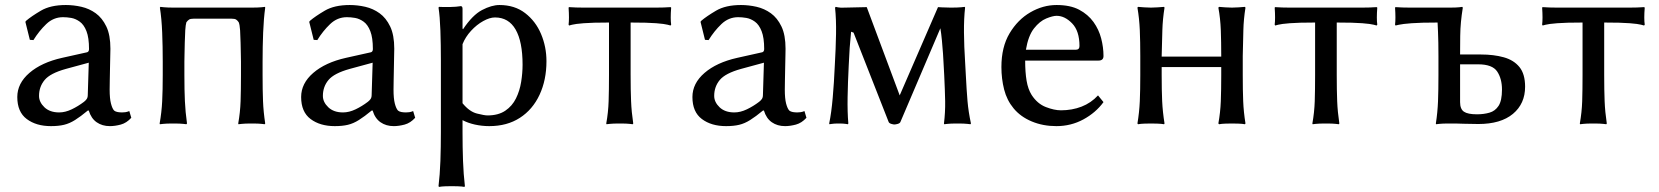

<svg xmlns="http://www.w3.org/2000/svg" viewBox="-20 -485 6515 754"><path d="M328.6 -50.8H324.7Q296.4 -27.3 274.7 -13.7Q252.9 0 231.4 5.1Q210 10.3 180.2 10.3Q122.1 10.3 85 -17.6Q47.9 -45.4 47.9 -104Q47.9 -157.7 95.5 -198.7Q143.1 -239.7 223.6 -257.8L322.3 -279.8Q329.6 -282.2 329.6 -292.5Q329.6 -336.9 319.6 -362.5Q309.6 -388.2 293.2 -399.9Q276.9 -411.6 259.8 -414.6Q242.7 -417.5 227.5 -417.5Q189.9 -417.5 161.6 -390.4Q133.3 -363.3 111.3 -327.6L97.2 -328.6L79.6 -399.4L83 -403.8Q103 -420.9 140.6 -443.1Q178.2 -465.3 238.8 -465.3Q269 -465.3 299.8 -458.3Q330.6 -451.2 356 -432.9Q381.3 -414.6 397.5 -381.1Q413.6 -347.7 413.6 -293.5Q413.6 -289.6 413.1 -268.8Q412.6 -248 412.1 -221.2Q411.6 -194.3 411.1 -169.9Q410.6 -145.5 410.6 -133.3Q410.6 -98.1 415.8 -78.4Q420.9 -58.6 428.2 -50.8Q433.6 -46.4 442.4 -44.9Q451.2 -43.5 459 -43.5Q465.3 -43.5 472.4 -44.4Q479.5 -45.4 487.8 -48.8L495.6 -22.5Q477.1 -2 454.3 4.2Q431.6 10.3 411.6 10.3Q381.3 10.3 359.6 -4.9Q337.9 -20 328.6 -50.8ZM328.6 -238.8 238.8 -214.4Q177.2 -197.3 155.3 -170.9Q133.3 -144.5 133.3 -108.4Q133.3 -84 154.5 -63.7Q175.8 -43.5 212.4 -43.5Q236.3 -43.5 261.7 -55.7Q287.1 -67.9 309.6 -85Q315.9 -89.8 320.3 -95.9Q324.7 -102.1 324.7 -112.3Z M1011.2 -242.7V-189.9Q1011.2 -130.4 1012.9 -87.9Q1014.6 -45.4 1021.5 0L1019.5 2.9Q1019.5 2.9 1007.8 1.5Q996.1 0 968.8 0Q941.4 0 929 1.5Q916.5 2.9 916.5 2.9L915.5 0Q923.3 -43.5 924.8 -87.4Q926.3 -131.3 926.3 -189.9V-242.7Q926.3 -249 925.8 -270.3Q925.3 -291.5 924.8 -317.6Q924.3 -343.8 922.9 -366Q921.4 -388.2 917.5 -397.5Q912.6 -404.8 907.2 -408.2Q901.9 -411.6 890.1 -411.6H739.7Q728 -411.6 722.7 -408.2Q717.3 -404.8 711.9 -397.5Q709 -388.2 707.5 -366Q706.1 -343.8 705.6 -317.6Q705.1 -291.5 704.6 -270.3Q704.1 -249 704.1 -242.7V-190.9Q704.1 -130.4 706.1 -87.9Q708 -45.4 714.4 0L711.9 2.9Q711.9 2.9 700 1.5Q688 0 660.2 0Q632.8 0 620.4 1.5Q607.9 2.9 607.9 2.9L606.9 0Q614.7 -43.5 616.9 -87.4Q619.1 -131.3 619.1 -190.9V-242.7Q619.1 -302.2 616.9 -357.4Q614.7 -412.6 607.9 -455.1L609.9 -458Q609.9 -458 624 -456.5Q638.2 -455.1 664.6 -455.1H965.8Q993.2 -455.1 1006.8 -456.5Q1020.5 -458 1020.5 -458L1021.5 -455.1Q1015.6 -412.6 1013.4 -357.4Q1011.2 -302.2 1011.2 -242.7Z M1443.4 -50.8H1439.5Q1411.1 -27.3 1389.4 -13.7Q1367.7 0 1346.2 5.1Q1324.7 10.3 1294.9 10.3Q1236.8 10.3 1199.7 -17.6Q1162.6 -45.4 1162.6 -104Q1162.6 -157.7 1210.2 -198.7Q1257.8 -239.7 1338.4 -257.8L1437 -279.8Q1444.3 -282.2 1444.3 -292.5Q1444.3 -336.9 1434.3 -362.5Q1424.3 -388.2 1408 -399.9Q1391.6 -411.6 1374.5 -414.6Q1357.4 -417.5 1342.3 -417.5Q1304.7 -417.5 1276.4 -390.4Q1248 -363.3 1226.1 -327.6L1211.9 -328.6L1194.3 -399.4L1197.8 -403.8Q1217.8 -420.9 1255.4 -443.1Q1293 -465.3 1353.5 -465.3Q1383.8 -465.3 1414.6 -458.3Q1445.3 -451.2 1470.7 -432.9Q1496.1 -414.6 1512.2 -381.1Q1528.3 -347.7 1528.3 -293.5Q1528.3 -289.6 1527.8 -268.8Q1527.3 -248 1526.9 -221.2Q1526.4 -194.3 1525.9 -169.9Q1525.4 -145.5 1525.4 -133.3Q1525.4 -98.1 1530.5 -78.4Q1535.6 -58.6 1543 -50.8Q1548.3 -46.4 1557.1 -44.9Q1565.9 -43.5 1573.7 -43.5Q1580.1 -43.5 1587.2 -44.4Q1594.2 -45.4 1602.5 -48.8L1610.4 -22.5Q1591.8 -2 1569.1 4.2Q1546.4 10.3 1526.4 10.3Q1496.1 10.3 1474.4 -4.9Q1452.6 -20 1443.4 -50.8ZM1443.4 -238.8 1353.5 -214.4Q1292 -197.3 1270 -170.9Q1248 -144.5 1248 -108.4Q1248 -84 1269.3 -63.7Q1290.5 -43.5 1327.1 -43.5Q1351.1 -43.5 1376.5 -55.7Q1401.9 -67.9 1424.3 -85Q1430.7 -89.8 1435.1 -95.9Q1439.5 -102.1 1439.5 -112.3Z M1796.4 -373 1798.3 -370.1Q1835.4 -425.8 1873 -445.6Q1910.6 -465.3 1941.4 -465.3Q2001 -465.3 2042.2 -433.6Q2083.5 -401.9 2104.7 -351.6Q2126 -301.3 2126 -244.6Q2126 -170.9 2098.9 -112.8Q2071.8 -54.7 2021.5 -22.2Q1971.2 10.3 1901.4 10.3Q1872.6 10.3 1845 4.2Q1817.4 -2 1796.4 -13.2V34.2Q1796.4 93.3 1798.3 146.7Q1800.3 200.2 1805.7 246.1L1803.7 249Q1794.4 247.1 1778.8 246.6Q1763.2 246.1 1753.9 246.1Q1744.1 246.1 1728.8 246.6Q1713.4 247.1 1704.1 249L1702.1 246.1Q1707.5 202.1 1709.5 147.2Q1711.4 92.3 1711.4 34.2V-249Q1711.4 -308.6 1709.5 -364.7Q1707.5 -420.9 1702.1 -455.1L1704.1 -458Q1721.7 -457 1747.3 -457.5Q1772.9 -458 1789.6 -460.9Q1796.4 -460.9 1796.4 -450.2ZM1796.4 -311.5V-79.6Q1823.7 -46.4 1853 -39.1Q1882.3 -31.7 1894.5 -31.7Q1937 -31.7 1964.4 -50.3Q1991.7 -68.8 2006.3 -98.6Q2021 -128.4 2026.6 -163.3Q2032.2 -198.2 2032.2 -231Q2032.2 -321.3 2004.9 -368.9Q1977.5 -416.5 1923.8 -416.5Q1903.3 -416.5 1877.7 -402.3Q1852.1 -388.2 1829.8 -364Q1807.6 -339.8 1796.4 -311.5Z M2371.6 -396.5Q2306.2 -396.5 2272.2 -393.8Q2238.3 -391.1 2226.6 -387.9Q2214.8 -384.8 2214.8 -384.8L2212.9 -388.2Q2215.8 -411.6 2212.9 -455.1L2214.8 -457Q2226.6 -456.1 2242.4 -455.6Q2258.3 -455.1 2272.9 -455.1H2555.2Q2569.8 -455.1 2585.7 -455.6Q2601.6 -456.1 2613.3 -457L2615.7 -455.1Q2612.3 -411.6 2615.7 -388.2L2613.3 -384.8Q2613.3 -384.8 2601.8 -387.9Q2590.3 -391.1 2556.9 -393.8Q2523.4 -396.5 2456.5 -396.5V-190.9Q2456.5 -130.4 2458.3 -87.9Q2460 -45.4 2466.8 0L2464.8 2.9Q2464.8 2.9 2453.1 1.5Q2441.4 0 2414.1 0Q2386.2 0 2374 1.5Q2361.8 2.9 2361.8 2.9L2360.8 0Q2368.7 -43.5 2370.1 -87.4Q2371.6 -131.3 2371.6 -190.9Z M2980 -50.8H2976.1Q2947.8 -27.3 2926 -13.7Q2904.3 0 2882.8 5.1Q2861.3 10.3 2831.5 10.3Q2773.4 10.3 2736.3 -17.6Q2699.2 -45.4 2699.2 -104Q2699.2 -157.7 2746.8 -198.7Q2794.4 -239.7 2875 -257.8L2973.6 -279.8Q2981 -282.2 2981 -292.5Q2981 -336.9 2970.9 -362.5Q2960.9 -388.2 2944.6 -399.9Q2928.2 -411.6 2911.1 -414.6Q2894 -417.5 2878.9 -417.5Q2841.3 -417.5 2813 -390.4Q2784.7 -363.3 2762.7 -327.6L2748.5 -328.6L2731 -399.4L2734.4 -403.8Q2754.4 -420.9 2792 -443.1Q2829.6 -465.3 2890.1 -465.3Q2920.4 -465.3 2951.2 -458.3Q2981.9 -451.2 3007.3 -432.9Q3032.7 -414.6 3048.8 -381.1Q3064.9 -347.7 3064.9 -293.5Q3064.9 -289.6 3064.5 -268.8Q3064 -248 3063.5 -221.2Q3063 -194.3 3062.5 -169.9Q3062 -145.5 3062 -133.3Q3062 -98.1 3067.1 -78.4Q3072.3 -58.6 3079.6 -50.8Q3085 -46.4 3093.8 -44.9Q3102.5 -43.5 3110.4 -43.5Q3116.7 -43.5 3123.8 -44.4Q3130.9 -45.4 3139.2 -48.8L3147 -22.5Q3128.4 -2 3105.7 4.2Q3083 10.3 3063 10.3Q3032.7 10.3 3011 -4.9Q2989.3 -20 2980 -50.8ZM2980 -238.8 2890.1 -214.4Q2828.6 -197.3 2806.6 -170.9Q2784.7 -144.5 2784.7 -108.4Q2784.7 -84 2805.9 -63.7Q2827.1 -43.5 2863.8 -43.5Q2887.7 -43.5 2913.1 -55.7Q2938.5 -67.9 2960.9 -85Q2967.3 -89.8 2971.7 -95.9Q2976.1 -102.1 2976.1 -112.3Z M3313 -227.5Q3309.6 -161.1 3308.6 -103.3Q3307.6 -45.4 3311.5 0L3309.6 2.9Q3309.6 2.9 3301 1.5Q3292.5 0 3273.4 0Q3256.3 0 3246.8 1.5Q3237.3 2.9 3237.3 2.9L3236.3 0Q3245.1 -42.5 3250.2 -101.8Q3255.4 -161.1 3258.3 -227.5Q3262.2 -294.4 3263.2 -351.8Q3264.2 -409.2 3259.3 -455.1L3262.2 -458Q3262.2 -458 3271 -456.1Q3279.8 -454.1 3298.8 -455.1L3383.8 -457L3513.2 -110.4L3663.6 -457Q3663.6 -457 3679 -456.1Q3694.3 -455.1 3713.4 -455.1Q3740.7 -455.1 3754.6 -456.5Q3768.6 -458 3768.6 -458L3770 -455.1Q3765.1 -412.6 3765.6 -357.4Q3766.1 -302.2 3770 -242.7L3772.9 -189.9Q3775.9 -130.4 3779.5 -87.9Q3783.2 -45.4 3793 0L3791 2.9Q3791 2.9 3779.1 1.5Q3767.1 0 3739.7 0Q3712.4 0 3700.2 1.5Q3688 2.9 3688 2.9L3687 0Q3692.4 -43.5 3691.7 -87.4Q3690.9 -131.3 3688 -189.9L3685.1 -242.7Q3685.1 -250 3683.3 -273.9Q3681.6 -297.9 3679 -325.9Q3676.3 -354 3672.9 -374L3516.1 -6.3Q3514.2 -1 3505.6 1.5Q3497.1 3.9 3491.7 3.9Q3488.8 3.9 3480.2 1.5Q3471.7 -1 3469.7 -6.3L3332 -356.9L3322.3 -360.4Q3315.9 -300.3 3313 -227.5Z M4292 -110.4 4313.5 -84Q4283.2 -42.5 4234.6 -16.1Q4186 10.3 4128.4 10.3Q4075.7 10.3 4031.7 -8.1Q3987.8 -26.4 3960.4 -59.6Q3934.1 -91.3 3923.3 -133.5Q3912.6 -175.8 3912.6 -221.7Q3912.6 -300.3 3944.6 -354Q3976.6 -407.7 4026.1 -436.5Q4075.7 -465.3 4129.4 -465.3Q4183.1 -465.3 4218 -446.8Q4252.9 -428.2 4274.2 -398.7Q4295.4 -369.1 4304.4 -334.2Q4313.5 -299.3 4313.5 -265.1Q4313.5 -247.1 4293.9 -247.1H4005.9Q4005.9 -201.2 4011.5 -168Q4017.1 -134.8 4031.2 -112.3Q4053.7 -77.6 4086.9 -64.7Q4120.1 -51.8 4146.5 -51.8Q4189.9 -51.8 4227.3 -66.2Q4264.6 -80.6 4292 -110.4ZM4008.8 -289.6H4204.1Q4219.2 -289.6 4219.2 -304.2Q4219.2 -363.3 4190.4 -393.1Q4161.6 -422.9 4129.4 -422.9Q4114.3 -422.9 4088.6 -412.4Q4063 -401.9 4040.5 -373.3Q4018.1 -344.7 4008.8 -289.6Z M4458 -265.1Q4458 -321.3 4456.1 -366.9Q4454.1 -412.6 4446.8 -455.1L4449.2 -458Q4459 -457 4474.6 -456.1Q4490.2 -455.1 4500 -455.1Q4509.8 -455.1 4525.4 -456.1Q4541 -457 4551.3 -458L4553.2 -455.1Q4545.9 -409.2 4544.7 -366.9Q4543.5 -324.7 4542 -265.1V-262.7H4775.9V-265.1Q4775.9 -321.3 4774.2 -366.9Q4772.5 -412.6 4764.6 -455.1L4767.6 -458Q4776.9 -457 4792.5 -456.1Q4808.1 -455.1 4817.9 -455.1Q4827.6 -455.1 4843.5 -456.1Q4859.4 -457 4868.7 -458L4871.1 -455.1Q4863.8 -409.2 4862.8 -366.9Q4861.8 -324.7 4860.4 -265.1V-189.9Q4860.4 -130.4 4862.1 -87.9Q4863.8 -45.4 4871.1 0L4868.7 2.9Q4859.4 1 4843.5 0.5Q4827.6 0 4817.9 0Q4808.1 0 4792.5 0.5Q4776.9 1 4767.6 2.9L4764.6 0Q4772.5 -43.5 4774.2 -87.4Q4775.9 -131.3 4775.9 -189.9V-221.7H4542V-189.9Q4542 -130.4 4543.9 -87.9Q4545.9 -45.4 4553.2 0L4551.3 2.9Q4541 1 4525.4 0.5Q4509.8 0 4500 0Q4490.2 0 4474.6 0.5Q4459 1 4449.2 2.9L4446.8 0Q4454.1 -43.5 4456.1 -87.4Q4458 -131.3 4458 -189.9Z M5144.5 -396.5Q5079.1 -396.5 5045.2 -393.8Q5011.2 -391.1 4999.5 -387.9Q4987.8 -384.8 4987.8 -384.8L4985.8 -388.2Q4988.8 -411.6 4985.8 -455.1L4987.8 -457Q4999.5 -456.1 5015.4 -455.6Q5031.2 -455.1 5045.9 -455.1H5328.1Q5342.8 -455.1 5358.6 -455.6Q5374.5 -456.1 5386.2 -457L5388.7 -455.1Q5385.3 -411.6 5388.7 -388.2L5386.2 -384.8Q5386.2 -384.8 5374.8 -387.9Q5363.3 -391.1 5329.8 -393.8Q5296.4 -396.5 5229.5 -396.5V-190.9Q5229.5 -130.4 5231.2 -87.9Q5232.9 -45.4 5239.7 0L5237.8 2.9Q5237.8 2.9 5226.1 1.5Q5214.4 0 5187 0Q5159.2 0 5147 1.5Q5134.8 2.9 5134.8 2.9L5133.8 0Q5141.6 -43.5 5143.1 -87.4Q5144.5 -131.3 5144.5 -190.9Z M5628.9 -265.1Q5628.9 -321.3 5627.2 -358.9Q5625.5 -396.5 5625.5 -396.5Q5560.1 -396.5 5523.9 -393.8Q5487.8 -391.1 5474.1 -387.9Q5460.4 -384.8 5460.4 -384.8L5458.5 -388.2Q5461.4 -411.6 5458.5 -455.1L5460.4 -457Q5472.2 -456.1 5488 -455.6Q5503.9 -455.1 5518.6 -455.1H5671.4Q5698.7 -455.1 5710.4 -456.5Q5722.2 -458 5722.2 -458L5724.6 -455.1Q5719.7 -424.8 5717.3 -398.9Q5714.8 -373 5714.4 -343.8Q5713.9 -314.5 5713.9 -274.4V-271H5795.4Q5846.2 -271 5885.5 -260Q5924.8 -249 5947 -221.7Q5969.2 -194.3 5969.2 -144.5Q5969.2 -77.6 5921.4 -37.8Q5873.5 2 5785.6 2Q5752.9 2 5729.2 1Q5705.6 0 5671.4 0Q5643.6 0 5631.6 1.5Q5619.6 2.9 5619.6 2.9L5618.7 0Q5625.5 -43.5 5627.2 -87.4Q5628.9 -131.3 5628.9 -189.9ZM5878.4 -133.3Q5878.4 -175.8 5859.6 -204.1Q5840.8 -232.4 5784.7 -232.4H5713.9V-84Q5713.9 -56.6 5729 -46.4Q5744.1 -36.1 5780.3 -36.1Q5806.6 -36.1 5829.1 -42.5Q5851.6 -48.8 5865 -69.3Q5878.4 -89.8 5878.4 -133.3Z M6194.8 -396.5Q6129.4 -396.5 6095.5 -393.8Q6061.5 -391.1 6049.8 -387.9Q6038.1 -384.8 6038.1 -384.8L6036.1 -388.2Q6039.1 -411.6 6036.1 -455.1L6038.1 -457Q6049.8 -456.1 6065.7 -455.6Q6081.5 -455.1 6096.2 -455.1H6378.4Q6393.1 -455.1 6408.9 -455.6Q6424.8 -456.1 6436.5 -457L6439 -455.1Q6435.5 -411.6 6439 -388.2L6436.5 -384.8Q6436.5 -384.8 6425 -387.9Q6413.6 -391.1 6380.1 -393.8Q6346.7 -396.5 6279.8 -396.5V-190.9Q6279.8 -130.4 6281.5 -87.9Q6283.2 -45.4 6290 0L6288.1 2.9Q6288.1 2.9 6276.4 1.5Q6264.6 0 6237.3 0Q6209.5 0 6197.3 1.5Q6185.1 2.9 6185.1 2.9L6184.1 0Q6191.9 -43.5 6193.4 -87.4Q6194.8 -131.3 6194.8 -190.9Z"/></svg>

Font: Kurinto Seri
Style: Regular
Weight: 400
Designer: Kurinto was developed by Clint Goss from a range of fonts that are compatible with the SIL Open Font License Version 1.1
Foundry: Clinton F. Goss
Version: Version 2.196; July 25, 2020